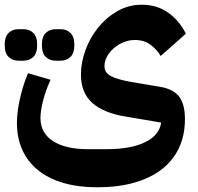

<svg xmlns="http://www.w3.org/2000/svg" viewBox="-37 -556 840 816"><path d="M376 240Q296 240 232.5 221.5Q169 203 125 167.5Q81 132 58 81.5Q35 31 35 -34Q35 -79 47.5 -135.5Q60 -192 82 -245L178 -217Q158 -174 146.5 -130Q135 -86 135 -54Q135 9 188 43.5Q241 78 336 78H416Q519 78 579.5 48.5Q640 19 648 -35L495 -61Q403 -76 355 -119Q307 -162 307 -239Q307 -290 326 -342.5Q345 -395 379.5 -438Q414 -481 461.5 -508.5Q509 -536 566 -536Q629 -536 676.5 -503Q724 -470 753 -413L646 -318Q631 -344 604 -365Q577 -386 536 -386Q511 -386 488 -376.5Q465 -367 447 -351.5Q429 -336 418 -316Q407 -296 407 -275Q407 -247 434.5 -232.5Q462 -218 519 -208L644 -187Q701 -177 725 -144.5Q749 -112 749 -50Q749 19 723.5 73Q698 127 650 164Q602 201 533 220.5Q464 240 376 240ZM200 -298Q174 -298 157.5 -314Q141 -330 141 -365Q141 -400 157.5 -416Q174 -432 200 -432H220Q246 -432 262.5 -416Q279 -400 279 -365Q279 -330 262.5 -314Q246 -298 220 -298ZM42 -298Q16 -298 -0.5 -314Q-17 -330 -17 -365Q-17 -400 -0.5 -416Q16 -432 42 -432H62Q88 -432 104.5 -416Q121 -400 121 -365Q121 -330 104.5 -314Q88 -298 62 -298Z"/></svg>

Font: IBM Plex Arabic
Style: Bold
Weight: 700
Designer: Mike Abbink, Paul van der Laan, Pieter van Rosmalen, Wael Morcos, Khajak Apelian
Foundry: Bold Monday
Version: Version 1.0